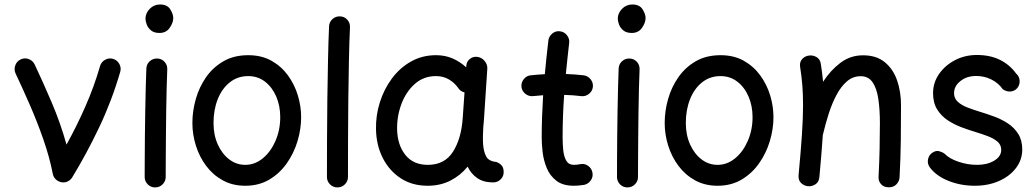

<svg xmlns="http://www.w3.org/2000/svg" viewBox="-20 -777 4547 843"><path d="M70.8 -516.1Q87.9 -524.4 106.2 -517.6Q124.5 -510.7 132.3 -493.7Q168.5 -417.5 207.3 -326.4Q246.1 -235.4 272 -142.1Q316.4 -222.2 354.7 -309.1Q393.1 -396 419.4 -487.3Q424.8 -505.4 441.7 -514.6Q458.5 -523.9 476.6 -518.6Q494.6 -513.2 503.9 -496.3Q513.2 -479.5 507.8 -461.4Q471.2 -335 415.3 -217.5Q359.4 -100.1 296.9 2Q288.1 16.6 270 22.5Q250.5 27.3 233.2 16.8Q215.8 6.3 211.9 -13.2Q197.3 -87.9 170.4 -164.8Q143.6 -241.7 111.3 -315.7Q79.1 -389.6 48.3 -454.6Q40.5 -471.7 47.1 -490Q53.7 -508.3 70.8 -516.1Z M618.7 -694.8Q618.7 -718.8 637.2 -738Q655.8 -757.3 682.6 -757.3Q714.4 -757.3 727.5 -736.1Q740.7 -714.8 740.7 -698.2Q740.7 -677.2 725.1 -654.8Q709.5 -632.3 680.2 -632.3Q656.7 -632.3 643.3 -643.3Q629.9 -654.3 624.3 -669.2Q618.7 -684.1 618.7 -694.8ZM670.9 -520Q689.9 -519.5 702.6 -505.4Q715.3 -491.2 714.4 -472.2Q712.9 -438.5 711.7 -390.1Q710.4 -341.8 709.7 -286.9Q709 -231.9 708.5 -177.7Q708 -123.5 707.8 -77.1Q707.5 -30.8 707.5 0Q707.5 19 693.8 32.5Q680.2 45.9 661.1 45.9Q642.1 45.9 628.7 32.5Q615.2 19 615.2 0Q615.2 -30.8 615.5 -77.4Q615.7 -124 616.2 -178.5Q616.7 -232.9 617.7 -288.1Q618.7 -343.3 619.9 -392.3Q621.1 -441.4 622.6 -476.6Q623.5 -495.6 637.7 -508.3Q651.9 -521 670.9 -520Z M1069.8 -534.7Q1128.4 -534.7 1171.9 -510.3Q1215.3 -485.8 1244.4 -445.8Q1273.4 -405.8 1287.8 -357.9Q1302.2 -310.1 1302.2 -262.7Q1302.2 -210.9 1286.4 -157.7Q1270.5 -104.5 1239.3 -60.1Q1208 -15.6 1162.4 11.5Q1116.7 38.6 1056.6 38.6Q1001.5 38.6 958.3 14.9Q915 -8.8 885.3 -48.6Q855.5 -88.4 840.1 -137.5Q824.7 -186.5 824.7 -237.3Q824.7 -289.6 839.6 -342Q854.5 -394.5 884.8 -438Q915 -481.4 961.2 -508.1Q1007.3 -534.7 1069.8 -534.7ZM1069.8 -442.9Q1023.4 -442.9 989 -415.5Q954.6 -388.2 936 -341.6Q917.5 -294.9 917.5 -237.3Q917.5 -184.1 936.3 -142.6Q955.1 -101.1 986.6 -77.1Q1018.1 -53.2 1056.6 -53.2Q1099.1 -53.2 1134 -82Q1168.9 -110.8 1189.7 -158.7Q1210.4 -206.5 1210.4 -262.7Q1210.4 -312 1192.9 -353Q1175.3 -394 1143.6 -418.5Q1111.8 -442.9 1069.8 -442.9Z M1473.1 -705.1Q1492.2 -704.6 1504.9 -690.4Q1517.6 -676.3 1516.6 -657.2Q1513.7 -595.2 1512 -512.5Q1510.3 -429.7 1509.3 -338.6Q1508.3 -247.6 1508.1 -159.9Q1507.8 -72.3 1507.8 0Q1507.8 19 1494.1 32.5Q1480.5 45.9 1461.4 45.9Q1442.4 45.9 1429 32.5Q1415.5 19 1415.5 0Q1415.5 -72.3 1415.8 -160.2Q1416 -248 1417.2 -339.4Q1418.5 -430.7 1420.2 -514.4Q1421.9 -598.1 1424.8 -661.6Q1425.8 -680.7 1439.9 -693.4Q1454.1 -706.1 1473.1 -705.1Z M2145.5 23.9Q2103 23.9 2075.7 5.1Q2048.3 -13.7 2033.2 -45.4Q2001.5 -6.3 1957.3 16.1Q1913.1 38.6 1857.4 38.6Q1789.6 38.6 1739.3 5.6Q1689 -27.3 1660.6 -83.3Q1632.3 -139.2 1630.9 -208.5Q1629.4 -269.5 1647.7 -327.6Q1666 -385.7 1700.9 -432.6Q1735.8 -479.5 1784.9 -507.1Q1834 -534.7 1894.5 -534.7Q1933.6 -534.7 1966.3 -520.8Q1999 -506.8 2026.9 -481.4L2027.3 -487.8Q2028.3 -506.3 2042.7 -518.1Q2057.1 -529.8 2075.7 -527.3Q2094.7 -524.9 2107.7 -509.5Q2120.6 -494.1 2119.6 -475.6L2104.5 -247.1Q2103.5 -233.9 2102.1 -221.2Q2100.6 -201.7 2100.3 -180.2Q2100.1 -158.7 2101.1 -143.6Q2103 -113.8 2113.8 -91.6Q2124.5 -69.3 2158.7 -65.9Q2170.4 -62.5 2180.9 -52.2Q2191.4 -42 2191.4 -22Q2191.9 -2.9 2178.2 10.5Q2164.6 23.9 2145.5 23.9ZM1858.4 -53.2Q1932.6 -53.2 1969.2 -111.3Q2005.9 -169.4 2011.7 -259.8L2019.5 -371.1Q2000.5 -376 1991.2 -391.6Q1974.6 -414.6 1950.2 -428.7Q1925.8 -442.9 1894 -442.9Q1839.8 -442.9 1801 -408.2Q1762.2 -373.5 1742.2 -319.6Q1722.2 -265.6 1723.6 -207Q1725.6 -139.2 1760.3 -96.2Q1794.9 -53.2 1858.4 -53.2Z M2583 -394.5Q2580.6 -376 2565.2 -364.3Q2549.8 -352.5 2531.2 -355Q2496.1 -359.4 2457 -360.4Q2453.6 -314 2451.9 -267.3Q2450.2 -220.7 2450.2 -173.3Q2450.2 -144 2453.1 -116.5Q2456.1 -88.9 2466.6 -71Q2477.1 -53.2 2499.5 -53.2Q2512.7 -53.2 2527.8 -56.2Q2546.4 -60.1 2562 -49.1Q2577.6 -38.1 2581.1 -19.5Q2585 -1 2574 14.9Q2563 30.8 2544.4 34.7Q2532.2 36.6 2521 37.6Q2509.8 38.6 2499.5 38.6Q2451.2 38.6 2422.9 16.6Q2394.5 -5.4 2380.6 -39.1Q2366.7 -72.8 2362.5 -108.9Q2358.4 -145 2358.4 -173.3Q2358.4 -220.2 2360.1 -266.6Q2361.8 -313 2364.7 -358.9Q2342.3 -357.4 2320.8 -355Q2302.2 -353 2287.1 -364.7Q2272 -376.5 2269.5 -395Q2267.6 -413.6 2279.3 -429Q2291 -444.3 2309.6 -446.3Q2339.8 -449.7 2372.1 -451.2Q2375.5 -488.3 2379.4 -525.4Q2383.3 -562.5 2387.7 -599.1Q2390.1 -617.7 2405 -629.9Q2419.9 -642.1 2438.5 -639.6Q2457 -637.7 2469.2 -622.3Q2481.4 -606.9 2479 -588.4Q2475.1 -554.2 2471.4 -520Q2467.8 -485.8 2464.4 -452.1Q2505.9 -450.7 2543 -446.3Q2561.5 -443.8 2573.5 -428.5Q2585.4 -413.1 2583 -394.5Z M2692.4 -694.8Q2692.4 -718.8 2710.9 -738Q2729.5 -757.3 2756.3 -757.3Q2788.1 -757.3 2801.3 -736.1Q2814.5 -714.8 2814.5 -698.2Q2814.5 -677.2 2798.8 -654.8Q2783.2 -632.3 2753.9 -632.3Q2730.5 -632.3 2717 -643.3Q2703.6 -654.3 2698 -669.2Q2692.4 -684.1 2692.4 -694.8ZM2744.6 -520Q2763.7 -519.5 2776.4 -505.4Q2789.1 -491.2 2788.1 -472.2Q2786.6 -438.5 2785.4 -390.1Q2784.2 -341.8 2783.4 -286.9Q2782.7 -231.9 2782.2 -177.7Q2781.7 -123.5 2781.5 -77.1Q2781.2 -30.8 2781.2 0Q2781.2 19 2767.6 32.5Q2753.9 45.9 2734.9 45.9Q2715.8 45.9 2702.4 32.5Q2689 19 2689 0Q2689 -30.8 2689.2 -77.4Q2689.5 -124 2689.9 -178.5Q2690.4 -232.9 2691.4 -288.1Q2692.4 -343.3 2693.6 -392.3Q2694.8 -441.4 2696.3 -476.6Q2697.3 -495.6 2711.4 -508.3Q2725.6 -521 2744.6 -520Z M3143.6 -534.7Q3202.1 -534.7 3245.6 -510.3Q3289.1 -485.8 3318.1 -445.8Q3347.2 -405.8 3361.6 -357.9Q3376 -310.1 3376 -262.7Q3376 -210.9 3360.1 -157.7Q3344.2 -104.5 3313 -60.1Q3281.7 -15.6 3236.1 11.5Q3190.4 38.6 3130.4 38.6Q3075.2 38.6 3032 14.9Q2988.8 -8.8 2959 -48.6Q2929.2 -88.4 2913.8 -137.5Q2898.4 -186.5 2898.4 -237.3Q2898.4 -289.6 2913.3 -342Q2928.2 -394.5 2958.5 -438Q2988.8 -481.4 3034.9 -508.1Q3081.1 -534.7 3143.6 -534.7ZM3143.6 -442.9Q3097.2 -442.9 3062.7 -415.5Q3028.3 -388.2 3009.8 -341.6Q2991.2 -294.9 2991.2 -237.3Q2991.2 -184.1 3010 -142.6Q3028.8 -101.1 3060.3 -77.1Q3091.8 -53.2 3130.4 -53.2Q3172.9 -53.2 3207.8 -82Q3242.7 -110.8 3263.4 -158.7Q3284.2 -206.5 3284.2 -262.7Q3284.2 -312 3266.6 -353Q3249 -394 3217.3 -418.5Q3185.5 -442.9 3143.6 -442.9Z M3486.3 -8.3Q3496.1 -112.8 3501 -186.3Q3505.9 -259.8 3505.9 -315.9Q3505.9 -363.3 3502.7 -402.6Q3499.5 -441.9 3493.2 -481.9Q3489.7 -502.9 3500.5 -515.9Q3511.2 -528.8 3526.9 -532.2Q3544.9 -536.6 3562.7 -527.8Q3580.6 -519 3584 -496.1Q3590.3 -456.5 3593.8 -418Q3626 -467.8 3669.7 -501Q3713.4 -534.2 3769.5 -534.2Q3827.6 -534.2 3864.5 -504.2Q3901.4 -474.1 3918.7 -424.3Q3936 -374.5 3936 -314.9Q3936 -238.3 3935.1 -159.9Q3934.1 -81.5 3929.7 0.5Q3929.2 17.6 3916.7 31.5Q3904.3 45.4 3882.8 45.4Q3860.4 45.4 3848.4 31.7Q3836.4 18.1 3837.4 0Q3840.8 -65.4 3842 -122.8Q3843.3 -180.2 3843.3 -236.3Q3843.3 -297.4 3836.2 -343.8Q3829.1 -390.1 3810.8 -416.3Q3792.5 -442.4 3758.8 -442.4Q3725.1 -442.4 3699 -420.2Q3672.9 -397.9 3653.1 -360.8Q3633.3 -323.7 3618.9 -278.8Q3604.5 -233.9 3593.8 -188.5Q3593.3 -187 3592.8 -185.5Q3590.3 -146 3586.4 -99.9Q3582.5 -53.7 3577.6 0.5Q3575.7 22.5 3559.8 32.5Q3543.9 42.5 3526.4 40.5Q3509.8 38.6 3497.1 26.4Q3484.4 14.2 3486.3 -8.3Z M4446.3 -390.1Q4434.1 -376.5 4416.5 -375.2Q4398.9 -374 4382.8 -385.3Q4363.8 -412.6 4332.8 -428Q4301.8 -443.4 4266.1 -443.4Q4224.6 -443.4 4196.8 -421.1Q4168.9 -398.9 4168.9 -367.7Q4168.9 -344.7 4185.8 -329.6Q4202.6 -314.5 4229.2 -304.4Q4255.9 -294.4 4284.7 -285.6Q4313.5 -276.9 4345.5 -265.1Q4377.4 -253.4 4405.3 -235.1Q4433.1 -216.8 4450.7 -189Q4468.3 -161.1 4468.3 -120.6Q4468.3 -75.2 4440.7 -39.1Q4413.1 -2.9 4366 17.8Q4318.8 38.6 4259.8 38.6Q4197.8 38.6 4143.6 16.8Q4089.4 -4.9 4061.5 -43.5Q4050.8 -59.1 4054.7 -77.9Q4058.6 -96.7 4074.2 -106.9Q4089.8 -117.2 4104.2 -113Q4118.7 -108.9 4127.9 -101.6Q4147.9 -80.6 4188.2 -66.9Q4228.5 -53.2 4270 -53.2Q4314.9 -53.2 4345.5 -71.8Q4376 -90.3 4376 -118.7Q4376 -141.1 4359.4 -155.3Q4342.8 -169.4 4316.9 -179.2Q4291 -189 4263.2 -197.3Q4233.9 -206.1 4201.4 -218.3Q4168.9 -230.5 4140.6 -249.3Q4112.3 -268.1 4094.5 -296.9Q4076.7 -325.7 4076.7 -368.2Q4076.7 -414.1 4103 -452.1Q4129.4 -490.2 4173.1 -512.9Q4216.8 -535.6 4269 -535.6Q4327.1 -535.6 4370.1 -514.4Q4413.1 -493.2 4441.4 -454.1Q4455.6 -441.9 4456.8 -423.1Q4458 -404.3 4446.3 -390.1Z"/></svg>

Font: Mikhak-DS2-FD Medium
Style: Regular
Weight: 500
Designer: Amin Abedi
Version: Version 3.4